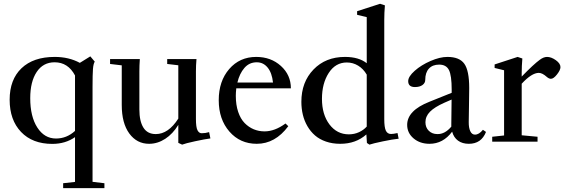

<svg xmlns="http://www.w3.org/2000/svg" viewBox="-20 -746 2979 1011"><path d="M312.5 244.6V218.8L375 211.9V-23.9Q324.2 11.7 255.4 11.7Q150.9 11.7 90.8 -51.3Q30.8 -114.3 30.8 -220.7Q30.8 -327.1 93.3 -386.7Q155.8 -446.3 268.1 -446.3Q342.8 -446.3 400.4 -415L455.6 -449.2L479 -421.4Q471.7 -410.6 469.5 -382.6Q467.3 -354.5 467.3 -288.6V211.4L529.8 218.8V244.6ZM274.9 -16.6Q331.1 -16.6 375 -56.6V-348.6Q338.4 -418 267.6 -418Q207 -418 173.1 -366.9Q139.2 -315.9 139.2 -229Q139.2 -132.3 176.5 -74.5Q213.9 -16.6 274.9 -16.6Z M765.1 11.2Q700.7 11.2 660.9 -43Q621.1 -97.2 621.1 -193.4V-401.9L559.6 -409.2V-435.1H716.3Q713.9 -400.9 713.9 -370.1V-169.4Q713.9 -107.9 735.1 -74Q756.3 -40 800.3 -40Q866.7 -40 918.9 -121.6V-402.3L860.4 -409.2V-435.1H1014.6Q1011.7 -402.3 1011.7 -370.1V-119.6Q1011.7 -76.2 1019.8 -60.3Q1027.8 -44.4 1042 -44.4Q1062 -44.4 1081.1 -50.3L1087.9 -17.1Q1058.1 -13.2 1007.3 -2.2Q956.5 8.8 939 15.6L918.9 6.3V-88.4Q890.1 -41 849.9 -14.9Q809.6 11.2 765.1 11.2Z M1332 11.2Q1244.1 11.2 1188 -53.2Q1131.8 -117.7 1131.8 -218.3Q1131.8 -318.8 1187 -382.6Q1242.2 -446.3 1329.1 -446.3Q1406.7 -446.3 1459.2 -398.7Q1511.7 -351.1 1511.7 -280.8H1224.1Q1221.7 -257.8 1221.7 -241.2Q1221.7 -193.8 1234.1 -157Q1246.6 -120.1 1268.1 -98.1Q1289.6 -76.2 1316.2 -65.2Q1342.8 -54.2 1373 -54.2Q1426.8 -54.2 1483.4 -95.7L1498 -81.5Q1429.2 11.2 1332 11.2ZM1332 -418Q1292.5 -418 1266.8 -388.2Q1241.2 -358.4 1230 -311.5H1417.5Q1412.1 -362.3 1389.4 -390.1Q1366.7 -418 1332 -418Z M1925.3 15.6 1912.1 6.8 1909.2 -38.1Q1854 11.2 1771.5 11.2Q1730.5 11.2 1696.5 -0.5Q1662.6 -12.2 1638.9 -32.7Q1615.2 -53.2 1598.9 -81.3Q1582.5 -109.4 1574.7 -141.8Q1566.9 -174.3 1566.9 -210Q1566.9 -314 1630.9 -380.1Q1694.8 -446.3 1796.4 -446.3Q1869.6 -446.3 1911.1 -413.1V-655.8L1860.4 -668V-687L1981.4 -726.1L2006.8 -717.8Q2003.4 -678.7 2003.4 -641.1V-118.7Q2003.4 -75.7 2011.7 -58.1Q2020 -40.5 2039.1 -40.5Q2050.8 -40.5 2073.2 -45.4L2079.1 -15.6Q2048.8 -12.7 1996.1 -1.7Q1943.4 9.3 1925.3 15.6ZM1816.9 -38.6Q1845.7 -38.6 1870.4 -50Q1895 -61.5 1911.1 -79.6V-353Q1893.1 -383.8 1865.7 -400.4Q1838.4 -417 1806.2 -417Q1746.6 -417 1710.9 -361.8Q1675.3 -306.6 1675.3 -225.6Q1675.3 -143.1 1714.8 -90.8Q1754.4 -38.6 1816.9 -38.6Z M2241.7 11.2Q2191.4 11.2 2157.7 -17.3Q2124 -45.9 2124 -88.4Q2124 -164.1 2241.7 -210.4L2358.4 -257.3V-273.9Q2358.4 -348.6 2344 -377.2Q2329.6 -405.8 2292.5 -405.8Q2257.8 -405.8 2238.5 -384.8Q2219.2 -363.8 2219.2 -325.7Q2219.2 -308.6 2204.3 -298.1Q2189.5 -287.6 2165 -287.6Q2129.4 -287.6 2129.4 -318.8Q2129.4 -342.8 2163.8 -373.3Q2198.2 -403.8 2247.3 -425Q2296.4 -446.3 2335.9 -446.3Q2399.4 -446.3 2425 -410.2Q2450.7 -374 2450.7 -282.7Q2450.7 -249.5 2449.5 -188.5Q2448.2 -127.4 2448.2 -103.5Q2447.8 -73.2 2456.3 -55.2Q2464.8 -37.1 2481 -37.1Q2502.4 -37.1 2522.9 -62.5L2539.1 -51.3Q2514.6 11.2 2448.7 11.2Q2414.6 11.2 2391.8 -5.4Q2369.1 -22 2360.8 -52.7Q2313 11.2 2241.7 11.2ZM2220.2 -102.5Q2220.2 -74.7 2237.8 -57.4Q2255.4 -40 2283.2 -40Q2322.8 -39.1 2356.4 -79.1V-92.8L2357.9 -221.7L2319.8 -205.1Q2268.1 -182.1 2244.1 -157.7Q2220.2 -133.3 2220.2 -102.5Z M2571.8 0V-25.9L2634.3 -32.7V-376L2584.5 -388.2V-406.7L2705.6 -446.3L2730.5 -438Q2727.1 -397.9 2727.1 -360.4V-342.8Q2790.5 -408.2 2822.3 -431.2Q2842.3 -446.3 2860.8 -446.3Q2882.8 -446.3 2907 -429Q2931.2 -411.6 2931.2 -392.6Q2931.2 -377.4 2913.1 -354.2Q2895 -331.1 2880.9 -331.1Q2870.6 -331.1 2858.9 -341.3Q2835.4 -362.3 2816.9 -362.3Q2779.3 -361.8 2727.1 -305.2V-33.7L2810.5 -25.9V0Z"/></svg>

Font: Elstob Medium
Style: Regular
Weight: 500
Designer: Peter S. Baker
Version: Version 1.015